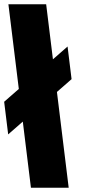

<svg xmlns="http://www.w3.org/2000/svg" viewBox="-49 -880 438 900"><path d="M96 0H273L217.9 -449L286.5 -509L267.7 -662L199.1 -602L167.4 -860H-9.6L39.2 -463L-29.5 -403L-10.7 -250L57.9 -310Z"/></svg>

Font: Hussar
Style: BdOpOblOne
Weight: 700
Foundry: Cannot Into Space Fonts
Version: Version 2.00